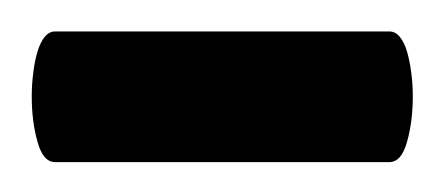

<svg xmlns="http://www.w3.org/2000/svg" viewBox="-41 -156 286 124"><path d="M-5.4 -51.3Q-13.2 -51.3 -16.8 -64.5Q-20.5 -77.6 -20.5 -93.8Q-20.5 -101.6 -19.5 -109.1Q-18.6 -116.7 -16.8 -122.6Q-15.1 -128.4 -12.2 -132.1Q-9.3 -135.7 -5.4 -135.7H210.4Q214.4 -135.7 217.3 -132.1Q220.2 -128.4 221.9 -122.6Q223.6 -116.7 224.6 -109.1Q225.6 -101.6 225.6 -93.8Q225.6 -77.6 221.9 -64.5Q218.3 -51.3 210.4 -51.3Z"/></svg>

Font: HM XNiloofar
Style: Regular
Weight: 400
Designer: Hossein Movahhedian
Version: Version 2.8, 2015